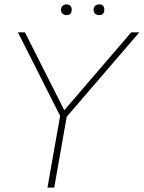

<svg xmlns="http://www.w3.org/2000/svg" viewBox="-20 -858 657 878"><path d="M617 -710 285 -324 228 0H197L255 -328L62 -710H94L274 -354L580 -710ZM433 -789Q423 -789 415.5 -795Q408 -801 408 -814Q408 -825 415.5 -831.5Q423 -838 433 -838Q457 -838 457 -814Q457 -789 433 -789ZM285 -789Q274 -789 266.5 -795Q259 -801 259 -814Q259 -825 266.5 -831.5Q274 -838 285 -838Q295 -838 301.5 -831.5Q308 -825 308 -814Q308 -801 301.5 -795Q295 -789 285 -789Z"/></svg>

Font: Livvic Thin
Style: Italic
Weight: 250
Italic angle: -10°
Designer: Jacques Le Bailly, Baron von Fonthausen
Version: Version 1.001; ttfautohint (v1.8.2)